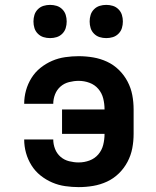

<svg xmlns="http://www.w3.org/2000/svg" viewBox="-20 -758 640 786"><path d="M302 8Q275 8 247 4Q219 0 193.5 -11Q168 -22 146 -39.5Q124 -57 109 -81Q94 -105 86.5 -132Q79 -159 79 -187H198Q198 -167 205.5 -148Q213 -129 228 -116Q243 -103 263 -98Q283 -93 302 -93Q325 -93 346.5 -101Q368 -109 382.5 -126Q397 -143 402.5 -165Q408 -187 408 -210H234V-310H408Q408 -333 402.5 -355Q397 -377 382.5 -394Q368 -411 346.5 -419Q325 -427 302 -427Q283 -427 263 -422Q243 -417 228 -404Q213 -391 205.5 -372Q198 -353 198 -333H79Q79 -361 86.5 -388Q94 -415 109 -439Q124 -463 146 -480.5Q168 -498 193.5 -509Q219 -520 247 -524Q275 -528 302 -528Q332 -528 361.5 -523Q391 -518 418 -505.5Q445 -493 466.5 -472Q488 -451 502 -424.5Q516 -398 521.5 -369Q527 -340 527 -310V-210Q527 -180 521.5 -151Q516 -122 502 -95.5Q488 -69 466.5 -48Q445 -27 418 -14.5Q391 -2 361.5 3Q332 8 302 8ZM415 -602Q401 -602 388 -606Q375 -610 365 -620Q355 -630 351 -643Q347 -656 347 -670Q347 -684 351 -697Q355 -710 365 -720Q375 -730 388 -734Q401 -738 415 -738Q429 -738 442 -734Q455 -730 465 -720Q475 -710 479 -697Q483 -684 483 -670Q483 -656 479 -643Q475 -630 465 -620Q455 -610 442 -606Q429 -602 415 -602ZM185 -602Q171 -602 158 -606Q145 -610 135 -620Q125 -630 121 -643Q117 -656 117 -670Q117 -684 121 -697Q125 -710 135 -720Q145 -730 158 -734Q171 -738 185 -738Q199 -738 212 -734Q225 -730 235 -720Q245 -710 249 -697Q253 -684 253 -670Q253 -656 249 -643Q245 -630 235 -620Q225 -610 212 -606Q199 -602 185 -602Z"/></svg>

Font: Iosevka Book
Style: Bold
Weight: 700
Designer: Belleve Invis
Foundry: Belleve Invis
Version: Version 28.0.7; ttfautohint (v1.8.3)